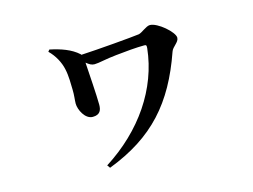

<svg xmlns="http://www.w3.org/2000/svg" viewBox="-85 -683 1170 888"><g transform="rotate(-15 500.0 -238.5)"><path d="M211 -539 204 -530C233 -502 252 -465 259 -432C267 -397 266 -358 267 -332C268 -306 264 -282 264 -266C264 -237 288 -186 325 -186C361 -186 368 -208 368 -233C368 -276 360 -389 357 -437C372 -425 382 -419 396 -419C417 -419 452 -429 503 -434C547 -439 604 -444 640 -444C650 -444 651 -441 650 -428C630 -239 513 -68 331 48L341 62C563 -23 680 -156 759 -382C766 -404 797 -417 797 -439C797 -466 726 -528 689 -528C671 -528 645 -503 629 -500C592 -495 428 -481 348 -477L346 -480C311 -512 263 -528 211 -539Z"/></g></svg>

Font: Noto Serif CJK KR
Style: Bold
Weight: 700
Designer: Ryoko NISHIZUKA 西塚涼子 (kana & ideographs); Frank Grießhammer (Latin, Greek & Cyrillic); Wenlong ZHANG 张文龙 (bopomofo); San
Foundry: Adobe
Version: Version 2.001;hotconv 1.1.0;makeotfexe 2.6.0